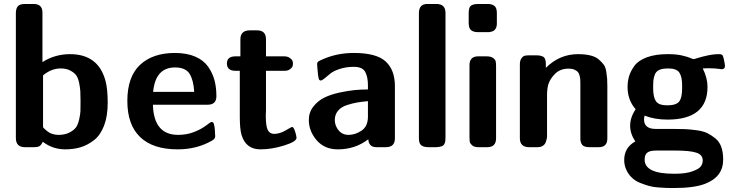

<svg xmlns="http://www.w3.org/2000/svg" viewBox="-20 -742 3693 968"><path d="M60 -46V-676Q60 -698 69.5 -710Q79 -722 106 -722H150Q194 -722 194 -678V-429Q257 -469 333 -469Q476 -469 512 -334Q523 -292 523 -224Q523 -156 504.5 -108Q486 -60 453.5 -35Q421 -10 386 0.5Q351 11 309 11Q246 11 196 -27Q188 -11 179.5 -5.5Q171 0 152 0H106Q60 0 60 -46ZM197 -101 200 -97Q204 -93 205.5 -91.5Q207 -90 211.5 -86Q216 -82 219 -80Q222 -78 227 -74.5Q232 -71 236.5 -69.5Q241 -68 247 -66Q253 -64 260 -63Q267 -62 275 -62Q307 -62 329.5 -73.5Q352 -85 362.5 -99Q373 -113 379 -139.5Q385 -166 385.5 -181.5Q386 -197 386 -226Q386 -231 386 -234Q386 -264 385 -281.5Q384 -299 379 -324Q374 -349 364 -362.5Q354 -376 334 -386.5Q314 -397 286 -397Q239 -397 197 -362Z M622 -233Q622 -355 686 -415Q750 -475 862 -475Q922 -475 964.5 -456.5Q1007 -438 1029.5 -405.5Q1052 -373 1061.5 -337Q1071 -301 1071 -257Q1071 -214 1027 -214H751Q755 -62 878 -62Q922 -62 958.5 -76.5Q995 -91 1018 -108.5Q1041 -126 1045 -127H1049L1054 -125Q1059 -120 1061.5 -102.5Q1064 -85 1064 -70L1065 -55Q1065 -42 1049 -33Q972 11 876 11Q751 11 686.5 -51Q622 -113 622 -233ZM752 -279H959Q956 -337 936 -369.5Q916 -402 862 -402Q764 -402 752 -279Z M1124 -422Q1124 -458 1168 -458H1192V-544Q1192 -589 1240 -589H1276Q1321 -589 1321 -544V-458H1412Q1430 -458 1441 -450Q1452 -442 1454.5 -435Q1457 -428 1457 -421Q1457 -414 1454.5 -407Q1452 -400 1441.5 -392.5Q1431 -385 1414 -385H1321V-185Q1321 -180 1320.5 -172Q1320 -164 1320 -159Q1320 -106 1330 -86.5Q1340 -67 1362 -67Q1390 -67 1420 -84.5Q1450 -102 1452 -102Q1459 -102 1464.5 -88Q1470 -74 1473 -60L1475 -47Q1475 -28 1412.5 -8.5Q1350 11 1293 11Q1220 11 1198 -61Q1189 -91 1189 -152V-385H1168Q1124 -385 1124 -422Z M1537 -137Q1537 -176 1560 -205Q1583 -234 1615.5 -250Q1648 -266 1692.5 -275.5Q1737 -285 1769.5 -288Q1802 -291 1835 -291V-312Q1835 -355 1821 -380Q1807 -405 1764 -405Q1725 -405 1693 -394.5Q1661 -384 1645.5 -371Q1630 -358 1616.5 -347Q1603 -336 1597 -336L1593 -337L1589 -340Q1586 -345 1583.5 -364.5Q1581 -384 1580 -400L1579 -417Q1579 -422 1579.5 -424.5Q1580 -427 1583 -430Q1586 -433 1587.5 -434Q1589 -435 1596 -438Q1603 -441 1607 -443Q1679 -475 1764 -475Q1878 -475 1924.5 -432Q1971 -389 1971 -308V-45Q1971 0 1926 0H1878Q1856 0 1846.5 -12Q1837 -24 1837 -40Q1771 11 1683 11Q1616 11 1576.5 -35Q1537 -81 1537 -137ZM1668 -137Q1668 -108 1687 -85Q1706 -62 1737 -62Q1771 -62 1803 -83.5Q1835 -105 1835 -154V-232Q1804 -229 1782 -225.5Q1760 -222 1730 -212.5Q1700 -203 1684 -183.5Q1668 -164 1668 -137Z M2092 -45V-675Q2092 -722 2134 -722Q2134 -722 2180 -722Q2226 -722 2226 -677V-49Q2226 -37 2225 -30Q2224 -23 2220 -15.5Q2216 -8 2206.5 -4.5Q2197 -1 2181 0H2140Q2117 0 2104.5 -9Q2092 -18 2092 -45Z M2343 -626V-676Q2343 -692 2346.5 -702Q2350 -712 2359 -716Q2368 -720 2372.5 -720.5Q2377 -721 2388 -722H2439Q2460 -722 2472.5 -712.5Q2485 -703 2485 -676V-624Q2485 -616 2483.5 -609.5Q2482 -603 2479.5 -598.5Q2477 -594 2473.5 -590.5Q2470 -587 2466.5 -585.5Q2463 -584 2458.5 -582.5Q2454 -581 2451.5 -581Q2449 -581 2445 -580H2441H2389Q2368 -580 2355.5 -589.5Q2343 -599 2343 -626ZM2347 -50V-413Q2347 -458 2391 -458H2432Q2454 -458 2465.5 -450Q2477 -442 2479 -433Q2481 -424 2481 -408V-45Q2481 0 2437 0H2391Q2370 0 2359.5 -10Q2349 -20 2348 -28Q2347 -36 2347 -50Z M2601 -45V-418Q2601 -437 2609 -448Q2617 -459 2625.5 -461Q2634 -463 2646 -463H2686Q2696 -463 2701.5 -462Q2707 -461 2715.5 -457.5Q2724 -454 2728 -444.5Q2732 -435 2732 -420V-400Q2801 -469 2894 -469Q2930 -469 2956.5 -462.5Q2983 -456 2998.5 -442.5Q3014 -429 3023.5 -416.5Q3033 -404 3036.5 -381.5Q3040 -359 3041 -345.5Q3042 -332 3042 -308V-44Q3042 0 2999 0H2952Q2925 0 2915.5 -11.5Q2906 -23 2906 -44V-318Q2906 -333 2905.5 -341Q2905 -349 2902 -361Q2899 -373 2893 -379.5Q2887 -386 2875.5 -391Q2864 -396 2847 -396Q2805 -396 2779 -370.5Q2753 -345 2744 -315Q2738 -293 2738 -261V-53Q2738 -51 2737.5 -47.5Q2737 -44 2734.5 -34.5Q2732 -25 2728 -18Q2724 -11 2714.5 -5.5Q2705 0 2692 0H2648Q2601 0 2601 -45Z M3127 65Q3127 2 3183 -29Q3157 -68 3157 -108Q3157 -150 3184 -190V-192Q3144 -238 3144 -303Q3144 -332 3151.5 -357.5Q3159 -383 3178.5 -410Q3198 -437 3241 -453Q3284 -469 3346 -469H3349Q3389 -469 3417.5 -462.5Q3446 -456 3459.5 -450Q3473 -444 3477 -444Q3480 -444 3499 -450Q3518 -456 3548 -462.5Q3578 -469 3606 -469Q3620 -469 3624 -461.5Q3628 -454 3633 -425Q3634 -417 3635 -412Q3636 -393 3618 -393Q3616 -393 3607 -394.5Q3598 -396 3582.5 -397Q3567 -398 3549 -398L3523 -397Q3547 -349 3547 -304Q3547 -139 3345 -139Q3281 -139 3230 -159Q3227 -148 3227 -140Q3227 -92 3286 -92H3372Q3410 -92 3433.5 -91Q3457 -90 3491 -85.5Q3525 -81 3545.5 -71Q3566 -61 3586.5 -44.5Q3607 -28 3616.5 -1Q3626 26 3626 63Q3626 150 3534 185Q3479 206 3377 206Q3355 206 3340.5 205.5Q3326 205 3298.5 203Q3271 201 3250.5 195Q3230 189 3207 180Q3184 171 3166.5 154.5Q3149 138 3139 117Q3127 93 3127 65ZM3230 63Q3230 134 3378 134H3382Q3437 134 3470.5 122Q3504 110 3513.5 96.5Q3523 83 3523 67Q3523 38 3490 27.5Q3457 17 3385 17H3287Q3245 17 3235 38Q3230 48 3230 63ZM3273 -296Q3273 -254 3286.5 -232.5Q3300 -211 3344 -211Q3389 -211 3404 -230Q3419 -249 3419 -296V-312Q3419 -355 3405 -376Q3391 -397 3348 -397Q3304 -397 3288.5 -378Q3273 -359 3273 -312Z"/></svg>

Font: CMU Sans Serif
Style: Bold
Weight: 700
Version: Version 0.7.0